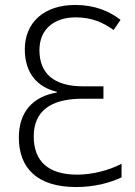

<svg xmlns="http://www.w3.org/2000/svg" viewBox="-20 -744 545 774"><path d="M283 -724C157 -724 80 -653 80 -545C80 -447 133 -392 209 -374V-371C113 -355 56 -293 56 -190C56 -66 130 10 287 10C359 10 421 -6 470 -29V-84C421 -58 354 -40 291 -40C178 -40 116 -91 116 -194C116 -296 184 -346 312 -346H397V-396H315C196 -396 139 -449 139 -542C139 -627 199 -674 285 -674C352 -674 397 -652 438 -623L466 -664C421 -699 362 -724 283 -724Z"/></svg>

Font: Noto Sans SemiCondensed Light
Style: Regular
Weight: 300
Width: 4
Designer: Monotype Design Team
Foundry: Monotype Imaging Inc.
Version: Version 2.013